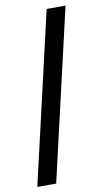

<svg xmlns="http://www.w3.org/2000/svg" viewBox="-96 -756 531 962"><g transform="rotate(-10 169.5 -275.0)"><path d="M13 160 214 -710H310L109 160Z"/></g></svg>

Font: hySource Sans Pro
Style: Bold
Weight: 700
Designer: Paul D. Hunt
Foundry: Adobe Systems Incorporated
Version: Version 2.021;PS 2.000;hotconv 1.0.86;makeotf.lib2.5.63406